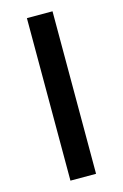

<svg xmlns="http://www.w3.org/2000/svg" viewBox="-114 -788 538 840"><g transform="rotate(-15 154.5 -368.0)"><path d="M97 0H213V-736H97Z"/></g></svg>

Font: Noto Sans CJK KR Medium
Style: Regular
Weight: 500
Designer: Ryoko NISHIZUKA (kana & ideographs); Paul D. Hunt (Latin, Greek & Cyrillic); Wenlong ZHANG (bopomofo); Sandoll Communica
Foundry: Adobe Systems Incorporated
Version: Version 1.004;PS 1.004;hotconv 1.0.82;makeotf.lib2.5.63406